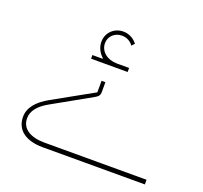

<svg xmlns="http://www.w3.org/2000/svg" viewBox="-112 -764 945 893"><g transform="rotate(20 360.0 -317.0)"><path d="M255 -464H436V-484H376C327 -484 291 -514 291 -554C291 -588 318 -614 354 -614C377 -614 398 -603 410 -585L423 -599C406 -621 381 -634 354 -634C308 -634 273 -600 273 -554C273 -529 285 -503 306 -485L305 -482H255ZM184 0H690V-23H184C116 -23 70 -50 70 -102C70 -139 95 -170 146 -198L333 -303C349 -312 355 -320 355 -335V-384H336V-327L139 -217C81 -185 50 -147 50 -102C50 -35 103 0 184 0Z"/></g></svg>

Font: IBM Plex Arabic Thin
Style: Regular
Weight: 100
Designer: Mike Abbink, Paul van der Laan, Pieter van Rosmalen, Wael Morcos, Khajak Apelian
Foundry: Bold Monday
Version: Version 1.0